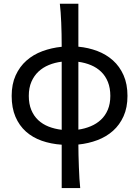

<svg xmlns="http://www.w3.org/2000/svg" viewBox="-20 -752 733 1012"><path d="M561.5 -246.6Q561.5 -288.1 548.8 -319.8Q536.1 -351.6 513.4 -373.5Q490.7 -395.5 460 -408.4Q429.2 -421.4 393.1 -426.3V-68.8Q427.7 -73.7 458.5 -86.7Q489.3 -99.6 512.2 -121.1Q535.2 -142.6 548.3 -173.8Q561.5 -205.1 561.5 -246.6ZM131.8 -246.6Q131.8 -204.1 145 -172.4Q158.2 -140.6 181.4 -118.9Q204.6 -97.2 236.3 -84.7Q268.1 -72.3 305.2 -67.9V-426.8Q269 -422.4 237.5 -409.4Q206.1 -396.5 182.6 -374.5Q159.2 -352.5 145.5 -320.8Q131.8 -289.1 131.8 -246.6ZM41.5 -246.6Q41.5 -308.6 62.5 -354.7Q83.5 -400.9 119.4 -432.6Q155.3 -464.4 203.4 -482.2Q251.5 -500 305.2 -505.4Q305.2 -576.2 302.7 -633.3Q300.3 -690.4 295.4 -732.4H393.1V-505.9Q445.8 -501 492.9 -483.2Q540 -465.3 575.4 -433.6Q610.8 -401.9 631.3 -355.5Q651.9 -309.1 651.9 -246.6Q651.9 -185.1 631.3 -139.4Q610.8 -93.8 575.7 -62.5Q540.5 -31.2 493.4 -13.4Q446.3 4.4 393.1 9.8Q393.1 33.7 393.8 64.9Q394.5 96.2 395.8 128.4Q397 160.6 398.7 190.2Q400.4 219.7 402.8 239.3H305.2V10.7Q248.5 6.8 200.4 -10Q152.3 -26.9 116.9 -58.3Q81.5 -89.8 61.5 -136.5Q41.5 -183.1 41.5 -246.6Z"/></svg>

Font: Andika CyrE
Style: Regular
Weight: 400
Designer: Victor Gaultney, Annie Olsen, Julie Remington, Don Collingsworth, Eric Hays, Becca Hirsbrunner
Foundry: SIL International
Version: Version 5.000